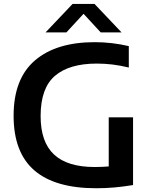

<svg xmlns="http://www.w3.org/2000/svg" viewBox="-20 -968 786 995"><path d="M478.5 7.5Q265 7.5 157.8 -85.2Q50.5 -178 50.5 -368Q50.5 -560 161 -654.8Q271.5 -749.5 471 -749.5Q560 -749.5 647.5 -729V-618Q602.5 -629 561.8 -633.8Q521 -638.5 481.5 -638.5Q339 -638.5 264.8 -575Q190.5 -511.5 190.5 -366.5Q190.5 -232 260 -167.2Q329.5 -102.5 470.5 -102.5Q508 -102.5 543.5 -105.5V-360H669.5V-9Q618 -0.5 572.2 3.5Q526.5 7.5 478.5 7.5ZM216 -800 356 -947.5H470L610 -800H502L413 -896.5L324 -800Z"/></svg>

Font: Encode Sans Semi Expanded SemiBold
Style: Regular
Weight: 600
Width: 6
Designer: Multiple Designers
Foundry: Impallari Type
Version: Version 3.000; ttfautohint (v1.8.3) -l 8 -r 50 -G 200 -x 14 